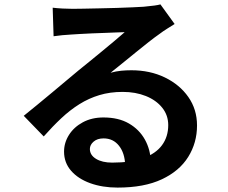

<svg xmlns="http://www.w3.org/2000/svg" viewBox="-20 -797 1040 875"><path d="M220.1 -761.9Q240.9 -759.4 265.2 -758.1Q289.4 -756.8 310.9 -756.8Q326.7 -756.8 358.9 -757.4Q391.1 -758 431.5 -758.9Q471.8 -759.7 512.1 -760.9Q552.4 -762.1 584.8 -763.7Q617.3 -765.3 634.7 -766.3Q665.8 -769.1 683.8 -771.7Q701.8 -774.2 711.1 -777L775.8 -687.6Q758.8 -676.7 741 -665.8Q723.3 -654.8 706.1 -641.7Q685.9 -627.7 657.7 -605.6Q629.5 -583.4 598.5 -558.1Q567.4 -532.7 537.7 -508.7Q508 -484.6 484 -465.5Q509.2 -472.4 532.2 -474.6Q555.1 -476.8 578.8 -476.8Q663.7 -476.8 731.4 -444Q799 -411.2 838.4 -354.8Q877.9 -298.4 877.9 -225.2Q877.9 -146.4 837.8 -82Q797.7 -17.6 717.5 20.1Q637.2 57.9 515.8 57.9Q446.7 57.9 391.2 37.9Q335.7 17.8 303.8 -19Q271.9 -55.9 271.9 -106Q271.9 -146.5 294.4 -182.2Q316.9 -217.9 357.6 -239.8Q398.3 -261.7 451.4 -261.7Q520.3 -261.7 567.6 -234.2Q615 -206.7 640.5 -160.6Q666 -114.5 667.1 -59.7L550.4 -44.5Q548.8 -99 522.4 -132.6Q495.9 -166.3 451.9 -166.3Q423.6 -166.3 406.6 -151.6Q389.6 -136.9 389.6 -118Q389.6 -90.1 417.8 -73Q445.9 -55.9 491.4 -55.9Q575.8 -55.9 632.8 -76.3Q689.8 -96.6 718.2 -135.2Q746.7 -173.7 746.7 -226.8Q746.7 -272 719.3 -306.1Q692 -340.3 644.9 -359.3Q597.8 -378.2 539 -378.2Q481.4 -378.2 433 -363.6Q384.6 -349 342.1 -322.4Q299.5 -295.8 259.5 -258.3Q219.5 -220.8 179.3 -175.2L88.2 -269.2Q114.8 -290.6 148.8 -318.5Q182.8 -346.4 218.2 -376Q253.7 -405.6 285.3 -432.2Q317 -458.9 338.8 -476.9Q359.8 -493.9 388 -516.7Q416.3 -539.6 446.2 -564.4Q476.1 -589.2 503.1 -611.7Q530.1 -634.2 548.3 -650.4Q533.1 -650.2 508.8 -649.1Q484.6 -648 456.2 -647Q427.8 -646.1 399.3 -644.9Q370.7 -643.7 346.2 -642.2Q321.7 -640.7 305.9 -639.7Q285.9 -638.7 263.7 -636.6Q241.6 -634.5 224.2 -631.8Z"/></svg>

Font: Noto Sans KR Thin
Style: Regular
Weight: 100
Designer: Ryoko NISHIZUKA 西塚涼子 (kana, bopomofo & ideographs); Paul D. Hunt (Latin, Greek & Cyrillic); Sandoll Communications 산돌커뮤니
Foundry: Adobe
Version: Version 2.004-H2;hotconv 1.0.118;makeotfexe 2.5.65603